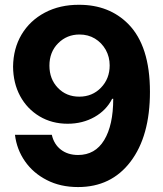

<svg xmlns="http://www.w3.org/2000/svg" viewBox="-20 -758 670 789"><path d="M305.7 -738.3Q428.7 -738.3 507.3 -659.2Q596.2 -568.8 596.2 -380.9Q596.2 -198.2 516.1 -93.3Q437 10.7 300.8 10.7Q228 10.7 172.4 -18.1Q116.7 -46.4 82.8 -95Q48.8 -143.6 41.5 -204.1H192.9Q201.7 -165 230.2 -143.1Q258.8 -121.1 300.8 -121.1Q371.1 -121.1 408.2 -182.4Q445.3 -243.7 445.3 -352.1H440.9Q417 -304.7 368.2 -277.1Q319.3 -249.5 257.8 -249.5Q193.4 -249.5 142.6 -279.8Q91.3 -310.5 62.7 -363.5Q34.2 -416.5 33.7 -484.4Q34.7 -558.6 68.4 -615.7Q103 -673.8 164.6 -706.3Q226.1 -738.8 305.7 -738.3ZM306.6 -616.2Q254.9 -616.2 219 -580.3Q183.1 -544.4 183.1 -488.3Q183.1 -433.1 217.8 -397Q252.4 -360.8 305.7 -360.8Q359.4 -360.8 395 -397.7Q430.7 -434.6 430.7 -489.3Q430.7 -523.9 414.6 -553.2Q397.9 -582.5 370.1 -599.4Q342.3 -616.2 306.6 -616.2Z"/></svg>

Font: Inter Tight Stencil
Style: Bold
Weight: 700
Designer: Rasmus Andersson
Foundry: rsms
Version: Version 3.004;Glyphs 3.1.2 (3151)